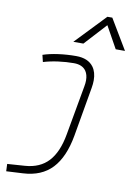

<svg xmlns="http://www.w3.org/2000/svg" viewBox="-108 -862 814 1165"><g transform="rotate(10 299.0 -280.0)"><path d="M14.6 234.4 12.7 189.5 120.1 182.1Q212.4 175.8 265.1 118.7Q317.9 61.5 337.4 -49.8L392.1 -355Q396 -375.5 396 -392.6Q396 -427.2 380.9 -449.7Q357.9 -482.9 305.7 -482.9Q258.8 -482.9 209.7 -476.3Q160.6 -469.7 118.7 -457L108.4 -499.5Q148.9 -513.2 202.1 -520.5Q255.4 -527.8 311.5 -527.8Q385.7 -527.8 418.9 -482.4Q441.9 -450.7 441.9 -400.9Q441.9 -378.9 437.5 -354L384.8 -50.8Q360.8 85 295.7 154.1Q230.5 223.1 117.2 229ZM486.8 -795.4 597.7 -609.9H540.5L465.3 -745.1L341.3 -609.9H279.3L456.5 -795.4Z"/></g></svg>

Font: CaskaydiaCove NFP ExtraLight
Style: Italic
Weight: 200
Italic angle: -10°
Designer: Aaron Bell
Foundry: Saja Typeworks
Version: Version 2111.001; VTT 6.35;Nerd Fonts 3.1.1